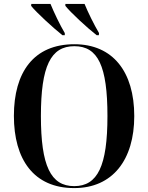

<svg xmlns="http://www.w3.org/2000/svg" viewBox="-20 -951 758 981"><path d="M299 -771H311V-782C286 -824 255 -889 238 -931H140L139 -921C165 -888 250 -810 299 -771ZM474 -771H485L486 -782C461 -824 429 -889 412 -931H314V-921C340 -888 424 -810 474 -771ZM359 10C556 10 666 -135 666 -358C666 -584 557 -725 360 -725C152 -725 51 -582 51 -359C51 -137 152 10 359 10ZM359 0C239 0 189 -104 189 -358C189 -613 239 -715 360 -715C481 -715 529 -613 529 -358C529 -103 479 0 359 0Z"/></svg>

Font: Noto Serif Display SemiCondensed SemiBold
Style: Regular
Weight: 600
Width: 4
Designer: Monotype Design Team
Foundry: Monotype Imaging Inc.
Version: Version 2.009